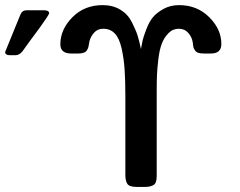

<svg xmlns="http://www.w3.org/2000/svg" viewBox="-27 -734 944 754"><path d="M-6.8 -529.8Q-6.8 -529.8 53.2 -676.8Q60.1 -693.8 78.1 -693.8H144Q166 -693.8 166 -682.1Q166 -676.3 128.9 -625Q90.8 -574.2 61 -532.2Q48.8 -517.1 33.2 -517.1H15.1Q-6.8 -516.6 -6.8 -529.8ZM210 -560.1Q210 -618.2 257.1 -666Q304.2 -713.9 376 -713.9Q416 -713.9 445.6 -696Q475.1 -678.2 490.7 -647.2Q506.3 -616.2 513.2 -594.7Q520 -573.2 525.4 -546.9Q526.4 -543 526.4 -541Q530.3 -563 533.2 -575.9Q536.1 -588.9 547.6 -618.9Q559.1 -648.9 573.7 -666.5Q588.4 -684.1 615.2 -699Q642.1 -713.9 676.3 -713.9Q747.1 -713.9 794.7 -666.5Q842.3 -619.1 842.3 -561Q842.3 -523.9 801.3 -523.9H773.4Q760.3 -523.9 752.2 -526.4Q744.1 -528.8 739.7 -534.9Q735.4 -541 733.9 -544.4Q732.4 -547.9 731.2 -556.9Q730 -565.9 730 -566.9Q727.1 -587.9 712.6 -604.5Q698.2 -621.1 675.3 -621.1Q651.4 -621.1 634.3 -603.5Q617.2 -585.9 608.2 -562Q599.1 -538.1 594.7 -500.5Q590.3 -462.9 589.4 -438Q588.4 -413.1 588.4 -377V-42Q588.4 -15.1 576.2 -7.6Q564 0 543 0H509.3Q481.4 0 473.4 -11.5Q465.3 -22.9 465.3 -46.9V-356Q465.3 -419.9 462.2 -463.4Q459 -506.8 450.2 -545.4Q441.4 -584 423.8 -602.5Q406.2 -621.1 378.4 -621.1Q356.4 -621.1 342.8 -606Q329.1 -590.8 324.2 -571.8Q323.2 -568.8 322.3 -561Q321.3 -553.2 319.8 -548.1Q318.4 -543 314.2 -536.4Q310.1 -529.8 301.5 -526.9Q293 -523.9 281.2 -523.9H252.4Q210 -523.9 210 -560.1Z"/></svg>

Font: CMU Sans Serif Demi Condensed
Style: DemiCondensed
Weight: 600
Width: 3
Version: Version 0.7.0